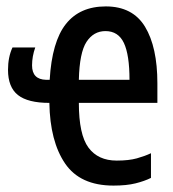

<svg xmlns="http://www.w3.org/2000/svg" viewBox="-20 -569 540 599"><path d="M334 10Q230 10 183 -59Q136 -128 134 -248Q67 -248 36 -272.5Q5 -297 5 -351Q5 -391 19 -421H90Q80 -393 80 -365Q80 -321 124 -320H135Q142 -439 185.5 -494Q229 -549 310 -549Q394 -549 432.5 -485.5Q471 -422 471 -309V-248H226Q226 -149 256 -108.5Q286 -68 344 -68Q382 -68 407 -75Q432 -82 451 -91V-14Q431 -4 403 3Q375 10 334 10ZM384 -320Q384 -398 366.5 -435Q349 -472 309 -472Q272 -472 250 -438.5Q228 -405 226 -320Z"/></svg>

Font: Noto Sans Mono ExtraCondensed Medium
Style: Regular
Weight: 500
Width: 2
Designer: Monotype Design Team
Foundry: Monotype Imaging Inc.
Version: Version 2.014